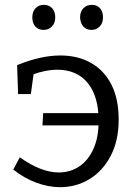

<svg xmlns="http://www.w3.org/2000/svg" viewBox="-20 -767 558 796"><path d="M35 -64 62 -115Q105 -84 146 -68Q187 -52 223 -52Q271 -52 308.5 -77Q346 -102 367.5 -150Q389 -198 389 -265Q389 -367 344 -422.5Q299 -478 217 -478Q169 -478 113 -457L120 -466L108 -377H55L51 -497Q149 -537 230 -537Q303 -537 357.5 -506Q412 -475 442 -416Q472 -357 472 -271Q472 -184 439 -121Q406 -58 351 -24.5Q296 9 229 9Q182 9 132 -9Q82 -27 35 -64ZM156 -247 159 -298H430V-247ZM360 -643Q338 -643 325.5 -657Q313 -671 312 -695Q312 -719 326 -733Q340 -747 360 -747Q382 -747 394.5 -733Q407 -719 407 -695Q407 -671 393 -657Q379 -643 360 -643ZM161 -643Q139 -643 126.5 -657Q114 -671 114 -695Q114 -719 127.5 -733Q141 -747 161 -747Q183 -747 196 -733Q209 -719 209 -695Q209 -671 195 -657Q181 -643 161 -643Z"/></svg>

Font: Pack4
Style: Regular
Weight: 400
Version: Version 2.002